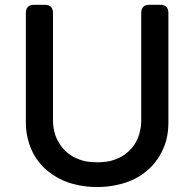

<svg xmlns="http://www.w3.org/2000/svg" viewBox="-20 -750 777 780"><path d="M119.1 -730.5Q102.5 -730.5 93.8 -722.7Q85 -713.9 85 -697.3Q85 -548.8 85 -252Q85 -213.9 94.7 -179.7Q103.5 -145.5 121.1 -116.2Q138.7 -86.9 164.1 -63.5Q189.5 -41 222.7 -23.4Q254.9 -6.8 293 1Q331.1 9.8 375 9.8Q418 9.8 456.1 1Q494.1 -6.8 527.3 -23.4Q559.6 -40 585 -63.5Q610.4 -86.9 627.9 -116.2Q645.5 -145.5 655.3 -179.7Q664.1 -213.9 664.1 -252Q664.1 -400.4 664.1 -697.3Q664.1 -713.9 655.3 -722.7Q646.5 -730.5 629.9 -730.5Q616.2 -730.5 586.9 -730.5Q570.3 -730.5 562.5 -722.7Q553.7 -713.9 553.7 -697.3Q553.7 -551.8 553.7 -260.7Q553.7 -235.4 547.9 -213.9Q543 -192.4 532.2 -172.9Q521.5 -153.3 505.9 -138.7Q490.2 -123 470.7 -112.3Q450.2 -101.6 426.8 -95.7Q402.3 -90.8 375 -90.8Q346.7 -90.8 323.2 -95.7Q299.8 -101.6 279.3 -112.3Q259.8 -123 244.1 -138.7Q228.5 -153.3 217.8 -172.9Q206.1 -192.4 201.2 -213.9Q195.3 -235.4 195.3 -260.7Q195.3 -406.2 195.3 -697.3Q195.3 -713.9 186.5 -722.7Q178.7 -730.5 162.1 -730.5Q151.4 -730.5 140.6 -730.5Q129.9 -730.5 119.1 -730.5Z"/></svg>

Font: DeepSea
Style: Medium
Weight: 500
Designer: Stem
Version: Version 3.019;git-0a5106e0b